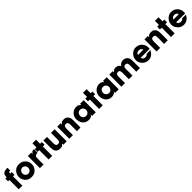

<svg xmlns="http://www.w3.org/2000/svg" viewBox="865 -3485 6233 6233"><g transform="rotate(-45 3981.5 -368.0)"><path d="M66.4 0Q107.4 0 232.4 0Q232.4 -107.4 232.4 -428.7Q249 -428.7 301.8 -428.7Q301.8 -460.9 301.8 -554.7Q284.2 -554.7 232.4 -554.7Q232.4 -560.5 232.4 -576.2Q232.4 -616.2 255.9 -622.1Q278.3 -628.9 301.8 -628.9Q301.8 -670.9 301.8 -753.9Q271.5 -753.9 241.2 -752Q210.9 -750 183.6 -743.2Q132.8 -730.5 99.6 -693.4Q66.4 -657.2 66.4 -579.1Q66.4 -571.3 66.4 -554.7Q50.8 -554.7 3.9 -554.7Q3.9 -545.9 3.9 -519.5Q3.9 -497.1 3.9 -428.7Q19.5 -428.7 66.4 -428.7Q66.4 -321.3 66.4 0Z M348.6 -278.3Q348.6 -242.2 357.4 -205.1Q366.2 -168.9 384.8 -134.8Q418 -71.3 483.4 -27.3Q548.8 16.6 647.5 16.6Q746.1 16.6 811.5 -27.3Q877 -71.3 910.2 -134.8Q928.7 -168.9 937.5 -205.1Q946.3 -242.2 946.3 -278.3Q946.3 -313.5 937.5 -350.6Q928.7 -387.7 910.2 -421.9Q877 -484.4 811.5 -529.3Q746.1 -573.2 647.5 -573.2Q548.8 -573.2 483.4 -529.3Q418 -485.4 384.8 -421.9Q366.2 -387.7 357.4 -351.6Q348.6 -314.5 348.6 -279.3Q348.6 -278.3 348.6 -278.3ZM514.6 -278.3Q514.6 -338.9 553.7 -377.9Q593.8 -418 647.5 -418Q701.2 -418 741.2 -377.9Q780.3 -338.9 780.3 -278.3Q780.3 -216.8 741.2 -177.7Q701.2 -137.7 647.5 -137.7Q593.8 -137.7 553.7 -177.7Q514.6 -216.8 514.6 -277.3Q514.6 -277.3 514.6 -278.3Z M1039.1 0Q1081.1 0 1205.1 0Q1205.1 -74.2 1205.1 -297.9Q1205.1 -356.4 1236.3 -381.8Q1266.6 -407.2 1330.1 -407.2Q1332 -407.2 1336.9 -407.2Q1336.9 -449.2 1336.9 -574.2Q1264.6 -574.2 1236.3 -544.9Q1207 -515.6 1195.3 -493.2Q1195.3 -513.7 1195.3 -554.7Q1156.2 -554.7 1039.1 -554.7Q1039.1 -520.5 1039.1 -416Q1039.1 -311.5 1039.1 0Z M1436.5 0Q1478.5 0 1602.5 0Q1602.5 -107.4 1602.5 -428.7Q1623 -428.7 1682.6 -428.7Q1682.6 -460.9 1682.6 -554.7Q1663.1 -554.7 1602.5 -554.7Q1602.5 -601.6 1602.5 -740.2Q1561.5 -740.2 1436.5 -740.2Q1436.5 -693.4 1436.5 -554.7Q1416 -554.7 1354.5 -554.7Q1354.5 -546.9 1354.5 -523.4Q1354.5 -500 1354.5 -428.7Q1375 -428.7 1436.5 -428.7Q1436.5 -321.3 1436.5 0Z M2268.6 -554.7Q2226.6 -554.7 2102.5 -554.7Q2102.5 -479.5 2102.5 -252.9Q2102.5 -210 2085.9 -173.8Q2068.4 -136.7 2005.9 -136.7Q1950.2 -136.7 1934.6 -171.9Q1918 -206.1 1918 -252Q1918 -352.5 1918 -554.7Q1877 -554.7 1752 -554.7Q1752 -545.9 1752 -516.6Q1752 -439.5 1752 -208Q1752 -170.9 1763.7 -118.2Q1774.4 -65.4 1817.4 -27.3Q1840.8 -6.8 1876 5.9Q1910.2 18.6 1959 18.6Q2034.2 18.6 2066.4 -9.8Q2098.6 -39.1 2113.3 -58.6Q2113.3 -39.1 2113.3 0Q2152.3 0 2268.6 0Q2268.6 -138.7 2268.6 -554.7Z M2387.7 0Q2429.7 0 2553.7 0Q2553.7 -75.2 2553.7 -301.8Q2553.7 -344.7 2571.3 -381.8Q2587.9 -418 2649.4 -418Q2705.1 -418 2720.7 -383.8Q2736.3 -348.6 2736.3 -302.7Q2736.3 -202.1 2736.3 0Q2777.3 0 2902.3 0Q2902.3 -86.9 2902.3 -346.7Q2902.3 -366.2 2899.4 -392.6Q2897.5 -418 2888.7 -444.3Q2873 -493.2 2830.1 -533.2Q2787.1 -574.2 2696.3 -574.2Q2622.1 -574.2 2589.8 -544.9Q2557.6 -516.6 2543 -496.1Q2543 -515.6 2543 -554.7Q2503.9 -554.7 2387.7 -554.7Q2387.7 -520.5 2387.7 -416Q2387.7 -311.5 2387.7 0Z M3602.5 -554.7Q3561.5 -554.7 3436.5 -554.7Q3436.5 -540 3436.5 -496.1Q3420.9 -521.5 3380.9 -547.9Q3340.8 -574.2 3273.4 -574.2Q3234.4 -574.2 3197.3 -563.5Q3161.1 -553.7 3128.9 -534.2Q3069.3 -498 3031.2 -432.6Q2994.1 -367.2 2994.1 -278.3Q2994.1 -236.3 3002.9 -197.3Q3012.7 -158.2 3030.3 -124Q3063.5 -60.5 3125 -20.5Q3187.5 18.6 3273.4 18.6Q3321.3 18.6 3368.2 0Q3414.1 -19.5 3436.5 -59.6Q3436.5 -40 3436.5 0Q3478.5 0 3602.5 0Q3602.5 -138.7 3602.5 -554.7ZM3160.2 -276.4Q3160.2 -323.2 3192.4 -371.1Q3225.6 -418.9 3296.9 -418.9Q3349.6 -418.9 3379.9 -394.5Q3409.2 -370.1 3422.9 -341.8Q3431.6 -325.2 3434.6 -306.6Q3437.5 -293 3437.5 -280.3Q3437.5 -274.4 3436.5 -268.6Q3435.5 -250 3429.7 -232.4Q3424.8 -214.8 3414.1 -198.2Q3398.4 -172.9 3370.1 -154.3Q3341.8 -135.7 3297.9 -135.7Q3271.5 -135.7 3251 -143.6Q3230.5 -150.4 3214.8 -163.1Q3185.5 -185.5 3172.9 -217.8Q3160.2 -250 3160.2 -275.4Q3160.2 -275.4 3160.2 -276.4Z M3756.8 0Q3798.8 0 3922.9 0Q3922.9 -107.4 3922.9 -428.7Q3943.4 -428.7 4002.9 -428.7Q4002.9 -460.9 4002.9 -554.7Q3983.4 -554.7 3922.9 -554.7Q3922.9 -601.6 3922.9 -740.2Q3881.8 -740.2 3756.8 -740.2Q3756.8 -693.4 3756.8 -554.7Q3736.3 -554.7 3674.8 -554.7Q3674.8 -546.9 3674.8 -523.4Q3674.8 -500 3674.8 -428.7Q3695.3 -428.7 3756.8 -428.7Q3756.8 -321.3 3756.8 0Z M4657.2 -554.7Q4616.2 -554.7 4491.2 -554.7Q4491.2 -540 4491.2 -496.1Q4475.6 -521.5 4435.5 -547.9Q4395.5 -574.2 4328.1 -574.2Q4289.1 -574.2 4252 -563.5Q4215.8 -553.7 4183.6 -534.2Q4124 -498 4085.9 -432.6Q4048.8 -367.2 4048.8 -278.3Q4048.8 -236.3 4057.6 -197.3Q4067.4 -158.2 4085 -124Q4118.2 -60.5 4179.7 -20.5Q4242.2 18.6 4328.1 18.6Q4376 18.6 4422.9 0Q4468.8 -19.5 4491.2 -59.6Q4491.2 -40 4491.2 0Q4533.2 0 4657.2 0Q4657.2 -138.7 4657.2 -554.7ZM4214.8 -276.4Q4214.8 -323.2 4247.1 -371.1Q4280.3 -418.9 4351.6 -418.9Q4404.3 -418.9 4434.6 -394.5Q4463.9 -370.1 4477.5 -341.8Q4486.3 -325.2 4489.3 -306.6Q4492.2 -293 4492.2 -280.3Q4492.2 -274.4 4491.2 -268.6Q4490.2 -250 4484.4 -232.4Q4479.5 -214.8 4468.8 -198.2Q4453.1 -172.9 4424.8 -154.3Q4396.5 -135.7 4352.5 -135.7Q4326.2 -135.7 4305.7 -143.6Q4285.2 -150.4 4269.5 -163.1Q4240.2 -185.5 4227.5 -217.8Q4214.8 -250 4214.8 -275.4Q4214.8 -275.4 4214.8 -276.4Z M4778.3 0Q4820.3 0 4944.3 0Q4944.3 -74.2 4944.3 -294.9Q4944.3 -307.6 4946.3 -328.1Q4947.3 -348.6 4957 -369.1Q4965.8 -389.6 4984.4 -403.3Q5003.9 -418 5039.1 -418Q5070.3 -418 5086.9 -404.3Q5103.5 -390.6 5111.3 -371.1Q5119.1 -352.5 5120.1 -333Q5122.1 -313.5 5122.1 -301.8Q5122.1 -201.2 5122.1 0Q5163.1 0 5288.1 0Q5288.1 -76.2 5288.1 -302.7Q5288.1 -315.4 5289.1 -334Q5291 -353.5 5299.8 -372.1Q5307.6 -390.6 5326.2 -404.3Q5345.7 -418 5379.9 -418Q5412.1 -418 5428.7 -405.3Q5446.3 -392.6 5454.1 -373Q5461.9 -354.5 5462.9 -333Q5464.8 -312.5 5464.8 -294.9Q5464.8 -196.3 5464.8 0Q5505.9 0 5630.9 0Q5630.9 -76.2 5630.9 -302.7Q5630.9 -335 5629.9 -360.4Q5628.9 -384.8 5626 -405.3Q5621.1 -441.4 5608.4 -466.8Q5595.7 -491.2 5570.3 -517.6Q5537.1 -553.7 5495.1 -563.5Q5454.1 -574.2 5424.8 -574.2Q5380.9 -574.2 5347.7 -559.6Q5313.5 -545.9 5289.1 -523.4Q5276.4 -512.7 5266.6 -500Q5256.8 -487.3 5249 -474.6Q5241.2 -489.3 5233.4 -501Q5224.6 -511.7 5215.8 -521.5Q5184.6 -553.7 5151.4 -563.5Q5117.2 -574.2 5088.9 -574.2Q5044.9 -574.2 5015.6 -561.5Q4985.4 -549.8 4967.8 -535.2Q4950.2 -520.5 4941.4 -508.8Q4933.6 -496.1 4933.6 -496.1Q4933.6 -515.6 4933.6 -554.7Q4894.5 -554.7 4778.3 -554.7Q4778.3 -520.5 4778.3 -416Q4778.3 -311.5 4778.3 0Z M6296.9 -219.7Q6299.8 -247.1 6299.8 -273.4Q6299.8 -320.3 6289.1 -363.3Q6271.5 -429.7 6218.8 -486.3Q6179.7 -527.3 6126 -550.8Q6072.3 -574.2 6008.8 -574.2Q5925.8 -574.2 5861.3 -533.2Q5796.9 -492.2 5758.8 -428.7Q5739.3 -394.5 5728.5 -355.5Q5717.8 -316.4 5717.8 -276.4Q5717.8 -195.3 5756.8 -129.9Q5795.9 -63.5 5858.4 -25.4Q5891.6 -4.9 5930.7 6.8Q5969.7 17.6 6011.7 17.6Q6054.7 17.6 6094.7 5.9Q6134.8 -6.8 6169.9 -32.2Q6205.1 -55.7 6233.4 -91.8Q6262.7 -127.9 6282.2 -173.8Q6225.6 -173.8 6112.3 -173.8Q6097.7 -152.3 6074.2 -136.7Q6050.8 -122.1 6011.7 -122.1Q5962.9 -122.1 5925.8 -148.4Q5888.7 -175.8 5883.8 -219.7Q6021.5 -219.7 6296.9 -219.7ZM5885.7 -345.7Q5888.7 -365.2 5917 -399.4Q5945.3 -433.6 6009.8 -433.6Q6074.2 -433.6 6102.5 -399.4Q6130.9 -365.2 6133.8 -345.7Q6050.8 -345.7 5885.7 -345.7Z M6393.6 0Q6435.5 0 6559.6 0Q6559.6 -75.2 6559.6 -301.8Q6559.6 -344.7 6577.1 -381.8Q6593.8 -418 6655.3 -418Q6710.9 -418 6726.6 -383.8Q6742.2 -348.6 6742.2 -302.7Q6742.2 -202.1 6742.2 0Q6783.2 0 6908.2 0Q6908.2 -86.9 6908.2 -346.7Q6908.2 -366.2 6905.3 -392.6Q6903.3 -418 6894.5 -444.3Q6878.9 -493.2 6835.9 -533.2Q6793 -574.2 6702.1 -574.2Q6627.9 -574.2 6595.7 -544.9Q6563.5 -516.6 6548.8 -496.1Q6548.8 -515.6 6548.8 -554.7Q6509.8 -554.7 6393.6 -554.7Q6393.6 -520.5 6393.6 -416Q6393.6 -311.5 6393.6 0Z M7058.6 0Q7100.6 0 7224.6 0Q7224.6 -107.4 7224.6 -428.7Q7245.1 -428.7 7304.7 -428.7Q7304.7 -460.9 7304.7 -554.7Q7285.2 -554.7 7224.6 -554.7Q7224.6 -601.6 7224.6 -740.2Q7183.6 -740.2 7058.6 -740.2Q7058.6 -693.4 7058.6 -554.7Q7038.1 -554.7 6976.6 -554.7Q6976.6 -546.9 6976.6 -523.4Q6976.6 -500 6976.6 -428.7Q6997.1 -428.7 7058.6 -428.7Q7058.6 -321.3 7058.6 0Z M7925.8 -219.7Q7928.7 -247.1 7928.7 -273.4Q7928.7 -320.3 7918 -363.3Q7900.4 -429.7 7847.7 -486.3Q7808.6 -527.3 7754.9 -550.8Q7701.2 -574.2 7637.7 -574.2Q7554.7 -574.2 7490.2 -533.2Q7425.8 -492.2 7387.7 -428.7Q7368.2 -394.5 7357.4 -355.5Q7346.7 -316.4 7346.7 -276.4Q7346.7 -195.3 7385.7 -129.9Q7424.8 -63.5 7487.3 -25.4Q7520.5 -4.9 7559.6 6.8Q7598.6 17.6 7640.6 17.6Q7683.6 17.6 7723.6 5.9Q7763.7 -6.8 7798.8 -32.2Q7834 -55.7 7862.3 -91.8Q7891.6 -127.9 7911.1 -173.8Q7854.5 -173.8 7741.2 -173.8Q7726.6 -152.3 7703.1 -136.7Q7679.7 -122.1 7640.6 -122.1Q7591.8 -122.1 7554.7 -148.4Q7517.6 -175.8 7512.7 -219.7Q7650.4 -219.7 7925.8 -219.7ZM7514.6 -345.7Q7517.6 -365.2 7545.9 -399.4Q7574.2 -433.6 7638.7 -433.6Q7703.1 -433.6 7731.4 -399.4Q7759.8 -365.2 7762.7 -345.7Q7679.7 -345.7 7514.6 -345.7Z"/></g></svg>

Font: Avakin
Style: Bold
Weight: 700
Designer: Herb Lubalin, Tom Carnase, Ed Benguiat, Adobe Type Staff
Version: Version 1.0